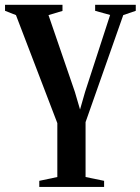

<svg xmlns="http://www.w3.org/2000/svg" viewBox="-34 -532 572 782"><path d="M126 229.5V204.5L199.5 189V-30.5L31 -470.5L-13.5 -488V-512.5H220.5V-487.5L163.5 -470.5L271 -157.5L292 -86L312.5 -157.5L414.5 -471L353.5 -488V-512.5H519V-488L468 -470.5L314.5 -34.5V189L390 204.5V229.5Z"/></svg>

Font: Merriweather 120pt SemiBold
Style: Regular
Weight: 600
Version: Version 2.100